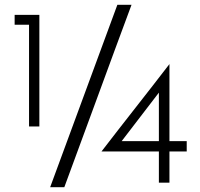

<svg xmlns="http://www.w3.org/2000/svg" viewBox="-20 -761 835 800"><path d="M642 -130V0H686V-130H758V-173H686V-494C594 -374 495 -250 403 -130ZM248 19C343 -237 433 -486 528 -741H469L189 19ZM101 -658V-234H144V-699H41V-658ZM642 -173H487L642 -375Z"/></svg>

Font: Josefin Sans
Style: Regular
Weight: 400
Designer: Santiago Orozco
Foundry: Typemade
Version: 1.000